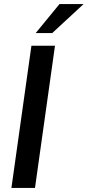

<svg xmlns="http://www.w3.org/2000/svg" viewBox="-20 -921 430 941"><path d="M36 0H151.5L249.5 -697H134ZM155 -759H236L389.5 -901H271.5Z"/></svg>

Font: HK Grotesk SemiBold
Style: Italic
Weight: 600
Italic angle: -16°
Designer: Alfredo Marco Pradil
Foundry: Hanken Design Co.
Version: Version 3.001;FEAKit 1.0